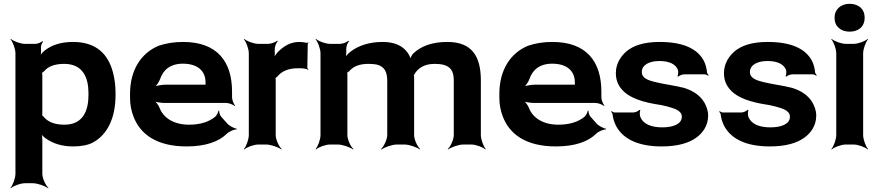

<svg xmlns="http://www.w3.org/2000/svg" viewBox="-20 -758 4609 1007"><path d="M195 -500V-503C193 -514 199 -533 206 -539L202 -542C196 -536 178 -528 166 -528H111C87 -528 50 -542 37 -554L35 -552C47 -539 61 -502 61 -478V153C61 177 47 214 35 227L37 229C50 217 87 203 111 203H152C176 203 216 217 232 229L234 227C219 214 202 177 202 153V-24C202 -37 200 -54 195 -62L192 -60C196 -52 211 -38 223 -30C258 -6 303 10 364 10C405 10 443 3 468 -11C544 -52 586 -141 586 -259V-270C586 -310 581 -347 572 -380C548 -469 490 -538 363 -538C297 -538 252 -521 217 -495C205 -486 191 -470 188 -461L191 -460C195 -469 196 -487 195 -500ZM318 -104C264 -104 229 -120 208 -147C207 -149 199 -155 198 -154L201 -151C202 -152 202 -165 202 -168V-360C202 -363 201 -377 200 -378L198 -375C199 -374 209 -382 211 -384C232 -409 265 -423 317 -423C416 -423 444 -349 444 -270V-259C444 -180 417 -104 318 -104Z M940 -538C892 -538 851 -531 812 -518C719 -479 662 -390 662 -265V-246C662 -211 668 -178 680 -147C715 -55 800 10 959 10C1060 10 1129 -16 1170 -57C1182 -69 1209 -80 1221 -79L1222 -83C1209 -84 1182 -98 1171 -111L1140 -146C1133 -154 1129 -169 1130 -177L1126 -178C1125 -170 1117 -153 1109 -146C1078 -120 1032 -104 972 -104C891 -104 837 -140 817 -192C812 -206 797 -226 786 -233L783 -229C794 -223 824 -218 844 -218H1167C1181 -218 1203 -209 1211 -202L1213 -204C1206 -212 1197 -234 1197 -248V-278C1197 -434 1120 -538 940 -538ZM1058 -326V-320C1058 -317 1058 -311 1060 -310L1062 -312C1061 -314 1054 -314 1050 -314H850C829 -314 795 -308 783 -301L787 -297C799 -305 814 -328 820 -344C835 -389 871 -424 939 -424C1015 -424 1058 -387 1058 -326Z M1596 -391 1598 -393C1596 -395 1592 -399 1592 -403L1594 -527C1594 -529 1597 -532 1598 -533L1596 -536C1595 -535 1592 -533 1590 -533C1579 -536 1562 -538 1550 -538C1502 -538 1467 -515 1437 -485C1427 -474 1417 -458 1414 -449L1417 -448C1421 -457 1422 -475 1421 -488V-497C1420 -511 1428 -534 1437 -542L1435 -545C1425 -537 1402 -528 1387 -528H1335C1311 -528 1274 -542 1261 -554L1259 -552C1271 -539 1285 -502 1285 -478V-50C1285 -26 1271 11 1259 24L1261 26C1274 14 1311 0 1335 0H1376C1400 0 1440 14 1456 26L1458 24C1443 11 1426 -26 1426 -50V-334C1426 -337 1426 -350 1424 -351L1422 -348C1423 -347 1433 -354 1434 -356C1458 -385 1493 -400 1542 -400C1559 -400 1587 -400 1596 -391Z M1911 -423C1927 -423 1941 -422 1953 -420C1997 -411 2011 -379 2011 -335V-50C2011 -26 1993 11 1978 24L1981 26C1997 14 2037 0 2061 0H2102C2126 0 2166 14 2182 26L2184 24C2169 11 2152 -26 2152 -50V-357C2151 -358 2151 -365 2150 -366L2149 -362C2150 -362 2153 -367 2153 -368C2172 -400 2204 -423 2260 -423C2334 -423 2360 -396 2360 -336V-50C2360 -26 2343 11 2328 24L2330 26C2346 14 2386 0 2410 0H2452C2476 0 2513 14 2526 26L2528 24C2516 11 2502 -26 2502 -50V-336C2502 -462 2456 -538 2326 -538C2244 -538 2187 -515 2148 -478C2139 -469 2131 -452 2131 -443H2135C2135 -452 2125 -472 2117 -483C2091 -518 2050 -538 1987 -538C1915 -538 1860 -518 1821 -489C1807 -479 1792 -462 1787 -452L1791 -450C1795 -461 1797 -480 1796 -495V-498C1795 -512 1802 -534 1811 -541L1807 -544C1799 -537 1778 -528 1764 -528H1711C1687 -528 1650 -542 1637 -554L1635 -552C1647 -539 1661 -502 1661 -478V-50C1661 -26 1647 11 1635 24L1637 26C1650 14 1687 0 1711 0H1752C1776 0 1816 14 1832 26L1834 24C1819 11 1802 -26 1802 -50V-361C1802 -364 1802 -378 1800 -379L1797 -376C1799 -375 1809 -382 1811 -384C1831 -408 1863 -423 1911 -423Z M2877 -538C2829 -538 2788 -531 2749 -518C2656 -479 2599 -390 2599 -265V-246C2599 -211 2605 -178 2617 -147C2652 -55 2737 10 2896 10C2997 10 3066 -16 3107 -57C3119 -69 3146 -80 3158 -79L3159 -83C3146 -84 3119 -98 3108 -111L3077 -146C3070 -154 3066 -169 3067 -177L3063 -178C3062 -170 3054 -153 3046 -146C3015 -120 2969 -104 2909 -104C2828 -104 2774 -140 2754 -192C2749 -206 2734 -226 2723 -233L2720 -229C2731 -223 2761 -218 2781 -218H3104C3118 -218 3140 -209 3148 -202L3150 -204C3143 -212 3134 -234 3134 -248V-278C3134 -434 3057 -538 2877 -538ZM2995 -326V-320C2995 -317 2995 -311 2997 -310L2999 -312C2998 -314 2991 -314 2987 -314H2787C2766 -314 2732 -308 2720 -301L2724 -297C2736 -305 2751 -328 2757 -344C2772 -389 2808 -424 2876 -424C2952 -424 2995 -387 2995 -326Z M3453 -90C3397 -90 3354 -107 3339 -143C3335 -152 3334 -173 3339 -180L3333 -182C3329 -175 3311 -168 3301 -168H3204C3198 -168 3191 -172 3188 -175L3185 -172C3188 -169 3193 -162 3193 -157C3195 -139 3200 -122 3208 -104C3241 -34 3320 10 3450 10C3535 10 3594 -8 3633 -37C3666 -61 3694 -99 3694 -152C3694 -178 3685 -200 3675 -219C3653 -257 3616 -282 3568 -297C3523 -309 3456 -317 3411 -329C3379 -337 3346 -349 3346 -380C3346 -418 3386 -438 3438 -438C3489 -438 3525 -422 3536 -390C3538 -382 3537 -364 3533 -358L3537 -356C3542 -361 3557 -368 3568 -368H3676C3682 -368 3690 -364 3694 -361L3697 -364C3693 -367 3688 -374 3688 -380C3686 -400 3681 -419 3673 -436C3640 -502 3564 -538 3439 -538C3357 -538 3302 -519 3266 -489C3236 -463 3210 -425 3210 -374C3210 -351 3215 -331 3224 -314C3255 -256 3324 -229 3411 -213C3439 -209 3460 -205 3478 -200C3513 -190 3556 -180 3556 -146C3556 -106 3509 -90 3453 -90Z M4020 -90C3964 -90 3921 -107 3906 -143C3902 -152 3901 -173 3906 -180L3900 -182C3896 -175 3878 -168 3868 -168H3771C3765 -168 3758 -172 3755 -175L3752 -172C3755 -169 3760 -162 3760 -157C3762 -139 3767 -122 3775 -104C3808 -34 3887 10 4017 10C4102 10 4161 -8 4200 -37C4233 -61 4261 -99 4261 -152C4261 -178 4252 -200 4242 -219C4220 -257 4183 -282 4135 -297C4090 -309 4023 -317 3978 -329C3946 -337 3913 -349 3913 -380C3913 -418 3953 -438 4005 -438C4056 -438 4092 -422 4103 -390C4105 -382 4104 -364 4100 -358L4104 -356C4109 -361 4124 -368 4135 -368H4243C4249 -368 4257 -364 4261 -361L4264 -364C4260 -367 4255 -374 4255 -380C4253 -400 4248 -419 4240 -436C4207 -502 4131 -538 4006 -538C3924 -538 3869 -519 3833 -489C3803 -463 3777 -425 3777 -374C3777 -351 3782 -331 3791 -314C3822 -256 3891 -229 3978 -213C4006 -209 4027 -205 4045 -200C4080 -190 4123 -180 4123 -146C4123 -106 4076 -90 4020 -90Z M4507 -50V-478C4507 -502 4521 -539 4533 -552L4531 -554C4518 -542 4481 -528 4457 -528H4416C4392 -528 4355 -542 4342 -554L4340 -552C4352 -539 4366 -502 4366 -478V-50C4366 -26 4352 11 4340 24L4342 26C4355 14 4392 0 4416 0H4457C4481 0 4518 14 4531 26L4533 24C4521 11 4507 -26 4507 -50ZM4436 -592C4483 -592 4515 -619 4515 -665C4515 -711 4483 -738 4436 -738C4390 -738 4357 -709 4357 -665C4357 -619 4390 -592 4436 -592Z"/></svg>

Font: Asimov
Style: EdgeWide
Weight: 500
Designer: Google
Version: Version 2.000980: 2014